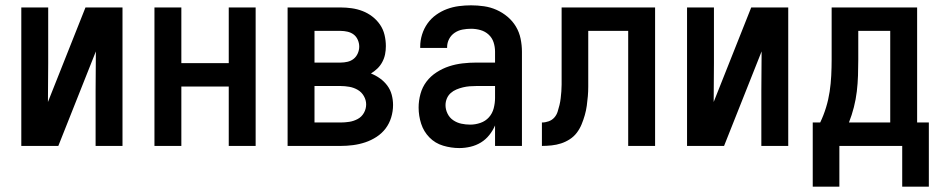

<svg xmlns="http://www.w3.org/2000/svg" viewBox="-20 -548 3540 721"><path d="M60 0V-520H161V-312Q161 -275 160.5 -238Q160 -201 160 -165L301 -520H440V0H339V-208Q339 -245 339.5 -282Q340 -319 340 -355L199 0Z M560 0V-520H661V-311H839V-520H940V0H839V-223H661V0Z M1060 0V-520H1259Q1280 -520 1301 -517Q1322 -514 1341.5 -506.5Q1361 -499 1378 -486Q1395 -473 1407 -455.5Q1419 -438 1424 -417Q1429 -396 1429 -375Q1429 -359 1426 -344Q1423 -329 1415.5 -315Q1408 -301 1397 -290.5Q1386 -280 1373 -272Q1391 -265 1407 -253.5Q1423 -242 1434.5 -226.5Q1446 -211 1451 -192Q1456 -173 1456 -154Q1456 -130 1449 -107Q1442 -84 1428 -65.5Q1414 -47 1394 -34Q1374 -21 1351.5 -13.5Q1329 -6 1305.5 -3Q1282 0 1259 0ZM1161 -313H1259Q1272 -313 1285 -316Q1298 -319 1308 -327Q1318 -335 1323.5 -347.5Q1329 -360 1329 -373Q1329 -386 1323.5 -398.5Q1318 -411 1308 -418.5Q1298 -426 1285 -429Q1272 -432 1259 -432H1161ZM1259 -88Q1275 -88 1291.5 -90.5Q1308 -93 1323 -101Q1338 -109 1346.5 -124Q1355 -139 1355 -156Q1355 -172 1346.5 -187Q1338 -202 1323.5 -210.5Q1309 -219 1292 -222Q1275 -225 1259 -225H1161V-88Z M1705 8Q1674 8 1644 -1Q1614 -10 1592.5 -32Q1571 -54 1561.5 -83.5Q1552 -113 1552 -144Q1552 -170 1559 -195.5Q1566 -221 1581.5 -241.5Q1597 -262 1619.5 -276.5Q1642 -291 1666.5 -299Q1691 -307 1717 -310Q1743 -313 1769 -313H1839V-354Q1839 -372 1833.5 -389Q1828 -406 1815 -418Q1802 -430 1784.5 -435Q1767 -440 1749 -440Q1733 -440 1717 -437Q1701 -434 1687.5 -425Q1674 -416 1666.5 -401.5Q1659 -387 1659 -371V-368H1558V-373Q1558 -396 1565 -418.5Q1572 -441 1585.5 -460Q1599 -479 1618 -492.5Q1637 -506 1658.5 -514Q1680 -522 1703 -525Q1726 -528 1749 -528Q1773 -528 1797.5 -524.5Q1822 -521 1844.5 -511Q1867 -501 1886 -485Q1905 -469 1917.5 -448Q1930 -427 1935 -402.5Q1940 -378 1940 -354V0H1839V-77Q1831 -58 1817.5 -41Q1804 -24 1786 -13Q1768 -2 1747 3Q1726 8 1705 8ZM1746 -80Q1765 -80 1784 -86.5Q1803 -93 1816 -107.5Q1829 -122 1834 -141.5Q1839 -161 1839 -180V-225H1769Q1756 -225 1743.5 -224Q1731 -223 1718.5 -220Q1706 -217 1694 -212Q1682 -207 1672.5 -198.5Q1663 -190 1658 -178Q1653 -166 1653 -153Q1653 -137 1660.5 -121.5Q1668 -106 1682 -96.5Q1696 -87 1712.5 -83.5Q1729 -80 1746 -80Z M2015 0V-88Q2028 -88 2040.5 -92.5Q2053 -97 2061.5 -106.5Q2070 -116 2074 -128.5Q2078 -141 2081 -153.5Q2084 -166 2085.5 -179Q2087 -192 2088 -205Q2089 -218 2089 -230.5Q2089 -243 2089 -256V-520H2440V0H2339V-432H2189V-260Q2189 -241 2189 -223Q2189 -205 2187.5 -187Q2186 -169 2183.5 -151Q2181 -133 2176 -115.5Q2171 -98 2164 -81Q2157 -64 2146 -49.5Q2135 -35 2119.5 -25Q2104 -15 2087 -9.5Q2070 -4 2051.5 -2Q2033 0 2015 0Z M2560 0V-520H2661V-312Q2661 -275 2660.5 -238Q2660 -201 2660 -165L2801 -520H2940V0H2839V-208Q2839 -245 2839.5 -282Q2840 -319 2840 -355L2699 0Z M3368 153V0H3132V153H3032V-88H3060Q3073 -115 3082 -144.5Q3091 -174 3095.5 -204Q3100 -234 3101.5 -264.5Q3103 -295 3103 -325V-520H3424V-88H3468V153ZM3323 -88V-432H3203V-325Q3203 -295 3202 -264.5Q3201 -234 3197.5 -204.5Q3194 -175 3186.5 -145.5Q3179 -116 3168 -88Z"/></svg>

Font: Iosevka Term Semibold
Style: Regular
Weight: 600
Monospace: yes
Designer: Belleve Invis
Foundry: Belleve Invis
Version: Version 31.4.0